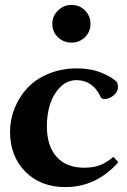

<svg xmlns="http://www.w3.org/2000/svg" viewBox="-20 -743 511 774"><path d="M190.9 -647Q190.9 -678.2 213.9 -700.7Q236.8 -723.1 268.1 -723.1Q300.3 -723.1 322.5 -701.2Q344.7 -679.2 344.7 -647Q344.7 -614.7 322.5 -593Q300.3 -571.3 268.1 -571.3Q235.8 -571.3 213.4 -593Q190.9 -614.7 190.9 -647ZM244.1 11.2Q143.1 11.2 81.8 -51.3Q20.5 -113.8 20.5 -211.4Q20.5 -260.7 38.8 -306.6Q57.1 -352.5 90.6 -388.4Q124 -424.3 176 -445.8Q228 -467.3 290.5 -467.3Q344.7 -467.3 387.9 -450.2Q431.2 -433.1 452.1 -411.6Q455.6 -398.9 455.6 -394Q455.6 -372.1 437.5 -357.9Q419.4 -343.8 401.9 -343.8Q388.7 -343.8 385.7 -352.5Q354 -419.9 288.6 -419.9Q250.5 -419.9 222.4 -391.4Q194.3 -362.8 181.6 -321.8Q168.9 -280.8 168.9 -235.4Q168.9 -154.3 208.3 -110.6Q247.6 -66.9 319.8 -66.9Q358.4 -66.9 385 -77.9Q411.6 -88.9 437 -110.8L457 -88.9Q367.7 11.2 244.1 11.2Z"/></svg>

Font: Elstob 6pt
Style: Bold
Weight: 700
Designer: Peter S. Baker
Version: Version 1.015